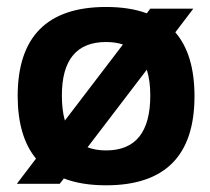

<svg xmlns="http://www.w3.org/2000/svg" viewBox="-20 -538 616 562"><path d="M236.3 -106.9Q259.8 -97.7 290.5 -97.7Q419.9 -97.7 419.9 -258.3Q419.9 -302.2 409.7 -334ZM169.9 -185.1 339.8 -407.7Q318.4 -415 290.5 -415Q161.1 -415 161.1 -258.3Q161.1 -215.8 169.9 -185.1ZM167 -15.6 154.8 0H29.3L85.4 -73.7Q32.2 -138.2 31.7 -256.3Q31.7 -517.6 290.5 -517.6Q359.4 -517.6 409.7 -499L419.9 -512.7H545.9L493.2 -443.4Q549.3 -378.4 549.3 -256.3Q549.3 4.4 290.5 4.4Q218.8 4.4 167 -15.6Z"/></svg>

Font: Voltera
Style: Bold
Weight: 700
Designer: Bernd Montag
Version: Version 1.301